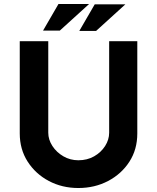

<svg xmlns="http://www.w3.org/2000/svg" viewBox="-20 -945 796 973"><path d="M224.6 -272.5Q224.6 -237.3 245.6 -205.1Q266.6 -172.9 301.3 -152.8Q335.9 -132.8 377 -132.8Q421.9 -132.8 457 -152.8Q492.2 -172.9 512.7 -205.1Q533.2 -237.3 533.2 -272.5V-736.3H675.8V-268.6Q675.8 -187.5 635.7 -125.5Q595.7 -63.5 527.8 -27.8Q460 7.8 377 7.8Q294.9 7.8 227.5 -27.8Q160.2 -63.5 120.1 -126Q80.1 -188.5 80.1 -268.6V-736.3H224.6ZM431.6 -924.8 283.2 -790H198.2L276.4 -924.8ZM615.2 -922.9 466.8 -788.1H381.8L460 -922.9Z"/></svg>

Font: Josefin Sans CFJ
Style: Bold
Weight: 700
Designer: Santiago Orozco
Foundry: Typemade
Version: Version 2.001